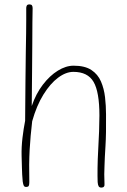

<svg xmlns="http://www.w3.org/2000/svg" viewBox="-20 -839 578 871"><path d="M99 -803Q99 -808 101.5 -813.5Q104 -819 114 -819Q122 -819 125 -814.5Q128 -810 128 -802Q127 -778 127 -738.5Q127 -699 126.5 -643.5Q126 -588 125.5 -516.5Q125 -445 124 -358Q143 -414 174.5 -455Q206 -496 242.5 -518.5Q279 -541 314 -541Q365 -541 394.5 -521.5Q424 -502 438 -469.5Q452 -437 456.5 -398Q461 -359 461 -320Q462 -232 458.5 -177Q455 -122 454 -85Q453 -64 453 -48Q453 -32 454 -5Q455 3 451.5 7.5Q448 12 440 12Q431 12 427.5 6Q424 0 423 -13Q422 -39 422.5 -77.5Q423 -116 425.5 -159.5Q428 -203 429.5 -243.5Q431 -284 431 -315Q431 -422 404.5 -467.5Q378 -513 313 -513Q279 -513 243.5 -486.5Q208 -460 177 -410Q146 -360 126 -289Q118 -222 114.5 -159.5Q111 -97 113 -13Q113 -1 110.5 4Q108 9 98 9Q91 9 88 3.5Q85 -2 83 -16Q80 -48 79.5 -77.5Q79 -107 78 -132Q77 -172 82 -214Q87 -256 94 -291Q95 -396 95.5 -471Q96 -546 97 -598.5Q98 -651 98.5 -687Q99 -723 99 -750.5Q99 -778 99 -803Z"/></svg>

Font: Playpen Sans Thin
Style: Regular
Weight: 250
Designer: Laura Meseguer, Veronika Burian, José Scaglione
Foundry: TypeTogether
Version: Version 1.001